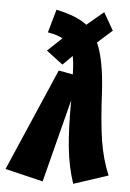

<svg xmlns="http://www.w3.org/2000/svg" viewBox="-87 -810 587 869"><g transform="rotate(5 206.5 -375.5)"><path d="M372.1 -412.1Q378.9 -271 392.1 -188Q405.3 -105 435.1 -34.2L278.8 17.1Q253.9 -56.6 244.9 -142.6Q235.8 -228.5 236.8 -358.9L140.1 18.1L-32.2 -22.9L168.9 -487.8L233.9 -476.1Q232.4 -530.8 226.1 -559.1L183.1 -516.1L107.9 -573.2L172.9 -634.8Q149.9 -647.9 105 -655.8L134.8 -761.2Q229.5 -741.2 274.9 -705.1L351.1 -769L397 -689L333 -631.8L330.1 -629.9Q363.8 -555.2 372.1 -412.1Z"/></g></svg>

Font: Fira Sans Compressed ExtraBold
Style: Italic
Weight: 800
Width: 3
Italic angle: -8°
Designer: Carrois Corporate & Edenspiekermann AG
Foundry: Carrois Corporate GbR & Edenspiekermann AG
Version: Version 4.203;PS 004.203;hotconv 1.0.88;makeotf.lib2.5.64775